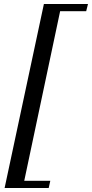

<svg xmlns="http://www.w3.org/2000/svg" viewBox="-20 -752 459 958"><path d="M223 186H3L199 -732H419L410 -696H280L101 150H231Z"/></svg>

Font: STIX Two Text Medium
Style: Italic
Weight: 500
Italic angle: -12°
Designer: Ross Mills, John Hudson & Paul Hanslow, Tiro Typeworks Ltd; with prior portions MicroPress Inc. and Coen Hoffman, Elsevi
Foundry: Tiro Typeworks Ltd
Version: Version 2.13 b171